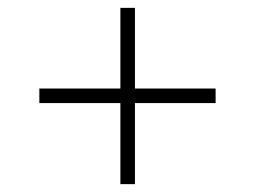

<svg xmlns="http://www.w3.org/2000/svg" viewBox="-20 -600 649 488"><path d="M528 -338H323V-132H286V-338H80V-375H286V-580H323V-375H528Z"/></svg>

Font: Exo ExtraLight
Style: Regular
Weight: 275
Designer: Natanael Gama
Foundry: Natanael Gama
Version: Version 1.500; ttfautohint (v1.6)